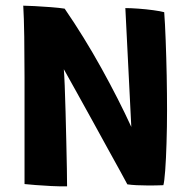

<svg xmlns="http://www.w3.org/2000/svg" viewBox="-20 -654 681 677"><path d="M216.5 3Q190.5 3.5 161 2Q131.5 0.5 106 -1.5Q80.5 -3.5 66.5 -5Q66.5 -13 66.5 -50.8Q66.5 -88.5 66.5 -144.2Q66.5 -200 66.5 -262.2Q66.5 -324.5 66.5 -381.5Q66.5 -454.5 65.5 -524.2Q64.5 -594 62 -634Q74.5 -634 102 -632.5Q129.5 -631 159.2 -628.8Q189 -626.5 208 -623.5Q277 -523 338 -412.8Q399 -302.5 443 -206.5L422 -625.5Q440.5 -625.5 468 -623.5Q495.5 -621.5 521 -618Q546.5 -614.5 559 -611Q562 -571.5 564.2 -511.8Q566.5 -452 567.8 -386.8Q569 -321.5 569 -266.5Q569 -206.5 567.2 -149.8Q565.5 -93 562.5 -52.8Q559.5 -12.5 556 -1Q543 -0.5 529.2 -0.2Q515.5 0 501.5 0Q481 0 461.8 -1Q442.5 -2 429 -4Q423 -16 404.2 -49.8Q385.5 -83.5 359.8 -130.2Q334 -177 305.8 -228.5Q277.5 -280 251 -327.5Q224.5 -375 205 -410Q206.5 -393 208.2 -352.2Q210 -311.5 211.2 -259.2Q212.5 -207 213.8 -154.2Q215 -101.5 215.8 -59Q216.5 -16.5 216.5 3Z"/></svg>

Font: Grandstander SemiBold
Style: Regular
Weight: 600
Designer: Tyler Finck
Foundry: Etcetera Type Co
Version: Version 1.200; ttfautohint (v1.8.3)